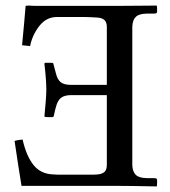

<svg xmlns="http://www.w3.org/2000/svg" viewBox="-20 -666 610 688"><path d="M235.8 -361.8H362.8V-569.8Q362.8 -585.9 354.7 -593.8Q346.7 -601.6 330.1 -603Q299.8 -605 284.2 -605H200.2H182.1Q145.5 -604.5 120.6 -572.5Q95.7 -540.5 87.9 -501Q83.5 -501.5 73.5 -502.4Q63.5 -503.4 59.1 -503.9Q62 -529.8 66.2 -579.6Q70.3 -629.4 71.8 -645Q76.7 -646 86.9 -646Q93.8 -645 108.9 -645H394H412.1Q433.1 -645 477.3 -645.5Q521.5 -646 542 -646Q543 -640.1 543 -625Q543 -621.1 541 -619.1Q537.1 -617.2 532.2 -617.2H504.9Q478 -616.7 466.6 -605.5Q455.1 -594.2 454.1 -570.8V-522V-122.1V-73.2Q455.1 -51.3 466.3 -39.8Q477.5 -28.3 504.9 -27.8H532.2Q537.1 -27.8 541 -25.9Q543 -23.9 543 -20Q543 -3.9 542 2Q444.3 0 395 0H191.9H57.1Q45.9 -67.9 32.2 -161.1Q41 -164.1 61 -166Q74.2 -107.4 99.9 -75Q125.5 -42.5 170.9 -41Q180.7 -40 204.1 -40H298.8Q320.3 -40 330.1 -41Q346.2 -42.5 354.5 -50Q362.8 -57.6 362.8 -75.2V-325.2H235.8Q210.9 -325.2 198.7 -315.4Q186.5 -305.7 181.2 -285.2Q177.2 -272.5 173.8 -254.9Q173.8 -253.9 171.9 -248Q169.9 -246.1 165 -246.1Q147.9 -246.1 141.1 -247.1L139.2 -249Q146 -318.8 146 -344.2Q146 -378.9 139.2 -437Q139.2 -440.9 142.1 -440.9H165Q168.9 -440.9 170.9 -439Q172.9 -433.1 172.9 -431.2Q173.8 -426.8 176.5 -417.5Q179.2 -408.2 180.2 -403.8Q185.5 -381.3 197.3 -371.6Q209 -361.8 235.8 -361.8Z"/></svg>

Font: Common Serif News
Style: Regular
Weight: 450
Designer: Philipp H. Poll, Khaled Hosny
Foundry: Stefan Peev, Context Ltd.
Version: Version 1.026